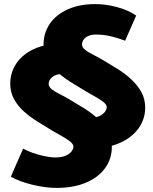

<svg xmlns="http://www.w3.org/2000/svg" viewBox="-20 -800 750 939"><path d="M419 -74Q503 -74 563.5 -100Q624 -126 657 -171.5Q690 -217 690 -274Q690 -316 671.5 -349.5Q653 -383 623 -411Q593 -439 556.5 -462Q520 -485 484 -506Q457 -522 433.5 -533.5Q410 -545 395.5 -557Q381 -569 381 -583Q381 -602 399 -616.5Q417 -631 448 -631Q471 -631 490 -628.5Q509 -626 532.5 -620Q556 -614 592 -601L646 -724Q606 -751 551.5 -765.5Q497 -780 446 -780Q369 -780 312 -754.5Q255 -729 224.5 -685Q194 -641 193 -585Q193 -542 212 -507.5Q231 -473 262 -446Q293 -419 328.5 -397Q364 -375 397 -355Q423 -340 447 -326.5Q471 -313 486.5 -300.5Q502 -288 502 -276Q502 -257 479.5 -240Q457 -223 414 -223ZM33 64Q53 76 80.5 86Q108 96 138.5 103.5Q169 111 199.5 115Q230 119 256 119Q340 119 401 93Q462 67 494.5 21.5Q527 -24 527 -81Q527 -123 508.5 -156.5Q490 -190 460 -218Q430 -246 393.5 -269Q357 -292 321 -313Q294 -329 270.5 -340.5Q247 -352 232.5 -364Q218 -376 218 -390Q218 -409 236 -423.5Q254 -438 285 -438L283 -587Q206 -587 149 -561.5Q92 -536 61.5 -492Q31 -448 30 -392Q30 -349 49 -314.5Q68 -280 99 -253Q130 -226 165.5 -204Q201 -182 234 -162Q260 -147 284 -133.5Q308 -120 323.5 -107.5Q339 -95 339 -83Q339 -71 329 -58.5Q319 -46 299.5 -38Q280 -30 251 -30Q227 -30 196.5 -36.5Q166 -43 138.5 -53Q111 -63 93 -73Z"/></svg>

Font: Catamaran Black
Style: Regular
Weight: 900
Designer: Pria Ravichandran
Version: Version 2.000